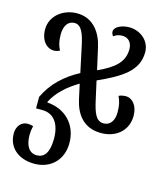

<svg xmlns="http://www.w3.org/2000/svg" viewBox="-117 -639 856 982"><g transform="rotate(15 310.5 -148.0)"><path d="M520 -203C511 -203 494 -201 483 -195C495 -168 500 -150 500 -111C500 -69 480 -39 445 -39C404 -39 390 -81 376 -143L354 -242C475 -297 557 -346 557 -445C557 -507 504 -548 446 -548C406 -548 368 -530 368 -505C368 -498 371 -490 377 -482C393 -494 408 -497 423 -497C457 -497 475 -472 475 -440C475 -371 429 -332 343 -293L317 -409C301 -481 256 -548 170 -548C96 -548 32 -498 32 -427C32 -368 65 -333 103 -333C112 -333 122 -335 134 -341C122 -363 116 -386 116 -422C116 -467 135 -497 170 -497C207 -497 222 -454 235 -393L264 -257C189 -217 129 -163 92 -85V-24H125C188 -24 221 26 221 102C221 179 195 207 157 207C118 207 95 174 95 115C95 101 97 84 101 68C93 65 79 63 72 63C39 63 15 90 15 129C15 204 72 252 157 252C239 252 303 196 303 104C303 5 235 -62 140 -68V-72C166 -123 212 -167 275 -204L292 -126C308 -53 350 12 445 12C525 12 584 -38 584 -116C584 -168 556 -203 520 -203Z"/></g></svg>

Font: Noto Serif Georgian ExtraCondensed
Style: Regular
Weight: 400
Width: 2
Designer: Monotype Design Team, Akaki Razmadze
Foundry: Google LLC
Version: Version 2.003